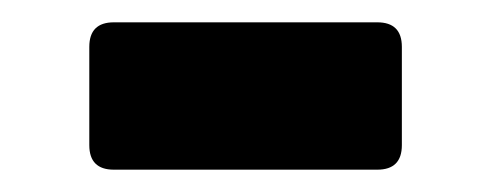

<svg xmlns="http://www.w3.org/2000/svg" viewBox="-20 -591 440 172"><path d="M82 -439Q60 -439 60 -461V-549Q60 -571 82 -571H318Q340 -571 340 -549V-461Q340 -439 318 -439Z"/></svg>

Font: DVN-Rubik
Style: Bold
Weight: 700
Designer: Hubert and Fischer
Foundry: Hubert & Fischer
Version: Version 2.102